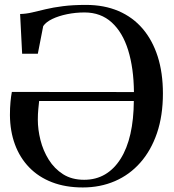

<svg xmlns="http://www.w3.org/2000/svg" viewBox="-20 -772 725 802"><path d="M326 11Q253.5 11 197.2 -10.8Q141 -32.5 102 -72.8Q63 -113 42.5 -168.5Q22 -224 21.5 -291.5Q21.5 -321 23.8 -345.5Q26 -370 29.5 -388L539.5 -387.5Q538.5 -487 515.5 -561.8Q492.5 -636.5 446.8 -678.2Q401 -720 333 -720Q296 -720 260.5 -712.8Q225 -705.5 198.5 -692.8Q172 -680 160.5 -663L138 -547.5H72.5L64 -713.5Q88.5 -714 114 -720Q139.5 -726 170.8 -733.5Q202 -741 243 -746.2Q284 -751.5 339.5 -751.5Q415 -751.5 474.8 -726Q534.5 -700.5 575.8 -652.2Q617 -604 638.8 -535.8Q660.5 -467.5 660.5 -381.5Q660.5 -289 635.8 -216.2Q611 -143.5 566.2 -92.8Q521.5 -42 460.2 -15.5Q399 11 326 11ZM331.5 -21Q380.5 -21 418.8 -43.5Q457 -66 484 -109Q511 -152 524.8 -212.8Q538.5 -273.5 539 -350H143.5Q142 -336.5 140 -316.2Q138 -296 138 -272Q138 -231 149 -187Q160 -143 183.5 -105.2Q207 -67.5 243.5 -44.2Q280 -21 331.5 -21Z"/></svg>

Font: Merriweather 120pt
Style: Regular
Weight: 400
Version: Version 2.100